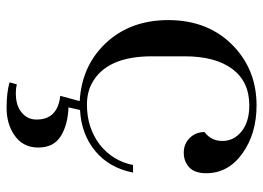

<svg xmlns="http://www.w3.org/2000/svg" viewBox="-128 -439 799 583"><g transform="rotate(90 271.5 -147.5)"><path d="M381 -369Q408 -389 408 -423.5Q408 -458 379 -481.5Q350 -505 300 -505Q228 -505 189.5 -453.5Q151 -402 151 -309V-209Q151 -71 233 -27Q261 -12 297.5 -12Q334 -12 364 -22Q394 -32 418 -50Q469 -90 481 -152H504Q490 -80 439 -37.5Q388 5 314 9L306 44Q359 46 393.5 67.5Q428 89 428 136Q428 184 388 210Q354 232 307.5 232Q261 232 230 223L236 201Q248 204 263.5 204Q279 204 293 200.5Q307 197 318 189Q343 171 343 141Q343 77 271 69L287 10Q181 4 112 -68Q41 -143 41 -259Q41 -382 121 -458Q194 -527 300 -527Q386 -527 446 -484Q506 -441 506 -374Q506 -339 488 -322.5Q470 -306 443.5 -306Q417 -306 399 -324Q381 -342 381 -369Z"/></g></svg>

Font: Prata
Style: Regular
Weight: 400
Designer: Cyreal (www.cyreal.org)
Foundry: Cyreal (www.cyreal.org)
Version: Version 1.010